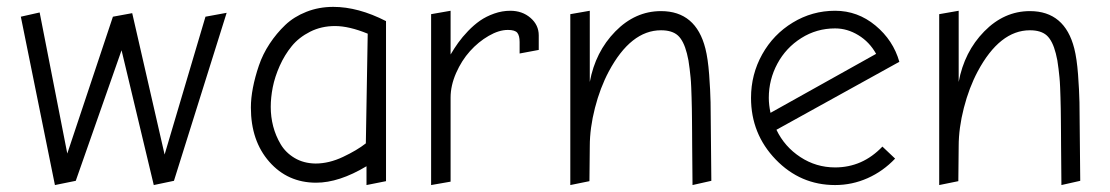

<svg xmlns="http://www.w3.org/2000/svg" viewBox="-20 -533 3196 553"><path d="M632.8 -496.1 571.8 -484.9 454.1 -87.9 360.8 -495.1 305.2 -484.9 173.8 -90.8 94.2 -497.1 40 -484.9 138.2 0 198.2 -12.2 330.1 -388.2 422.9 0 481 -12.2Z M1091.8 -472.2Q1011.7 -513.2 939.9 -513.2Q898.4 -513.2 862.5 -499Q826.7 -484.9 801.5 -460.9Q776.4 -437 756.6 -407Q736.8 -377 725.6 -344Q714.4 -311 708.5 -280.5Q702.6 -250 702.6 -223.1Q702.6 -127.4 755.6 -67.1Q808.6 -6.8 890.6 -6.8Q956.5 -6.8 1035.6 -54.2V0L1091.8 -11.2ZM888.7 -62Q854.5 -62.5 828.6 -77.9Q802.7 -93.3 788.3 -117.7Q773.9 -142.1 766.8 -169.2Q759.8 -196.3 759.8 -225.1Q759.8 -252 765.6 -281.7Q771.5 -311.5 785.6 -343.3Q799.8 -375 820.3 -400.1Q840.8 -425.3 873.3 -441.7Q905.8 -458 944.8 -458Q985.4 -458 1039.1 -436L1033.7 -120.1Q1008.3 -100.1 968 -81.1Q927.7 -62 888.7 -62Z M1531.7 -431.2Q1531.7 -460.9 1508.1 -481.4Q1484.4 -502 1449.7 -502Q1426.3 -502 1403.3 -493.9Q1380.4 -485.8 1362.5 -473.4Q1344.7 -460.9 1328.1 -443.6Q1311.5 -426.3 1299.8 -409.9Q1288.1 -393.6 1277.8 -376V-502L1221.7 -492.2V0L1277.8 -9.8V-252Q1277.8 -286.6 1293.7 -322.8Q1309.6 -358.9 1333.7 -385.7Q1357.9 -412.6 1387.5 -429.7Q1417 -446.8 1442.9 -446.8Q1463.4 -446.8 1470 -438.5Q1476.6 -430.2 1476.6 -412.1V-378.9L1531.7 -389.2Z M1678.7 -502 1622.6 -492.2V0L1677.7 -11.2L1678.7 -111.8Q1678.7 -164.1 1693.6 -222.2Q1708.5 -280.3 1733.4 -327.1Q1796.9 -445.8 1883.8 -445.8Q1916 -445.8 1932.6 -430.7Q1949.2 -415.5 1958.5 -378.9Q1960.9 -369.6 1962.9 -358.9Q1964.8 -348.1 1966.3 -334.7Q1967.8 -321.3 1969 -310.1Q1970.2 -298.8 1970.9 -281Q1971.7 -263.2 1971.9 -252Q1972.2 -240.7 1972.7 -219Q1973.1 -197.3 1973.1 -186.3Q1973.1 -175.3 1973.4 -150.1Q1973.6 -125 1973.6 -113.8L1974.6 0L2028.8 -12.2L2027.8 -115.2Q2027.3 -203.6 2026.6 -238Q2025.9 -272.5 2022.5 -318.4Q2019 -364.3 2011.7 -393.1Q1984.4 -501 1883.8 -501Q1809.6 -501 1752.2 -442.4Q1694.8 -383.8 1678.7 -296.9Z M2385.3 0Q2434.1 0 2478.8 -19.8Q2523.4 -39.6 2558.1 -76.2L2521.5 -110.8Q2464.4 -50.8 2385.3 -50.8Q2330.6 -50.8 2285.2 -80.6Q2239.7 -110.4 2216.3 -159.2L2570.3 -355Q2552.7 -417 2501.5 -459.5Q2450.2 -502 2385.3 -502Q2319.3 -502 2263.4 -468Q2207.5 -434.1 2175.3 -376.5Q2143.1 -318.8 2143.1 -251Q2143.1 -147.5 2214.1 -73.7Q2285.2 0 2385.3 0ZM2385.3 -451.2Q2420.4 -451.2 2452.4 -431.6Q2484.4 -412.1 2503.4 -377.9L2199.2 -208Q2194.3 -231.4 2194.3 -251Q2194.3 -303.7 2219 -349.6Q2243.7 -395.5 2287.8 -423.3Q2332 -451.2 2385.3 -451.2Z M2741.2 -502 2685.1 -492.2V0L2740.2 -11.2L2741.2 -111.8Q2741.2 -164.1 2756.1 -222.2Q2771 -280.3 2795.9 -327.1Q2859.4 -445.8 2946.3 -445.8Q2978.5 -445.8 2995.1 -430.7Q3011.7 -415.5 3021 -378.9Q3023.4 -369.6 3025.4 -358.9Q3027.3 -348.1 3028.8 -334.7Q3030.3 -321.3 3031.5 -310.1Q3032.7 -298.8 3033.4 -281Q3034.2 -263.2 3034.4 -252Q3034.7 -240.7 3035.2 -219Q3035.6 -197.3 3035.6 -186.3Q3035.6 -175.3 3035.9 -150.1Q3036.1 -125 3036.1 -113.8L3037.1 0L3091.3 -12.2L3090.3 -115.2Q3089.8 -203.6 3089.1 -238Q3088.4 -272.5 3085 -318.4Q3081.5 -364.3 3074.2 -393.1Q3046.9 -501 2946.3 -501Q2872.1 -501 2814.7 -442.4Q2757.3 -383.8 2741.2 -296.9Z"/></svg>

Font: Comic Neue Angular
Style: Regular
Weight: 400
Designer: Craig Rozynski
Foundry: Craig Rozynski
Version: Version 2.003